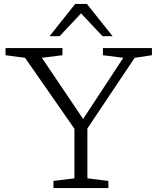

<svg xmlns="http://www.w3.org/2000/svg" viewBox="-20 -950 804 970"><path d="M106.5 -658 8 -671V-707H295.5V-671L191.5 -658L400 -349L603 -658L500 -671V-707H747.5V-671L660.5 -658L421.5 -301V-49L527.5 -36V0H250V-36L356 -49V-299.5ZM498 -767 389.5 -882.5 281 -767H230L360 -930H419L549 -767Z"/></svg>

Font: Newsreader Caption Light
Style: Regular
Weight: 300
Designer: Hugues Gentile
Foundry: Production Type
Version: Version 1.001